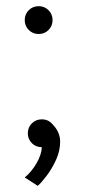

<svg xmlns="http://www.w3.org/2000/svg" viewBox="-20 -468 287 621"><path d="M105 -358Q86 -358 73 -371Q60 -384 60 -403Q60 -422 73 -435Q86 -448 105 -448Q124 -448 137 -435Q150 -422 150 -403Q150 -384 137 -371Q124 -358 105 -358ZM115 8Q96 8 83 -5Q70 -18 70 -37Q70 -56 83 -69Q96 -82 115 -82Q136 -82 149 -67Q174 -42 174.5 -11.5Q175 19 161.5 48.5Q148 78 130.5 101Q113 124 102 133L60 106Q83 87 99 58.5Q115 30 115 8Z"/></svg>

Font: Epunda Sans Light
Style: Regular
Weight: 300
Designer: Simon Atzbach
Foundry: typofactur
Version: Version 2.204; ttfautohint (v1.8.4.7-5d5b)